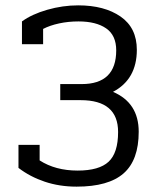

<svg xmlns="http://www.w3.org/2000/svg" viewBox="-20 -682 587 717"><path d="M49 -55V-141H128V-83Q187 -45 270 -45Q350 -45 385.5 -78Q421 -111 421 -189Q421 -308 281 -308H205V-368H285Q414 -368 414 -494Q414 -550 376.5 -576Q339 -602 273 -602Q235 -602 200.5 -594.5Q166 -587 141 -574V-517H62V-602Q99 -629 156.5 -645.5Q214 -662 272 -662Q370 -662 430.5 -620Q491 -578 491 -496Q491 -386 402 -339Q498 -298 498 -190Q498 -84 441.5 -34.5Q385 15 266 15Q202 15 147 -3.5Q92 -22 49 -55Z"/></svg>

Font: Pridi Light
Style: Regular
Weight: 300
Designer: Katatrad Team
Foundry: CadsonDemak
Version: Version 1.003